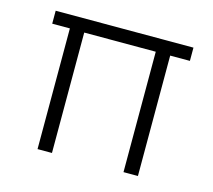

<svg xmlns="http://www.w3.org/2000/svg" viewBox="-74 -542 700 630"><g transform="rotate(15 276.0 -227.0)"><path d="M394 0V-409H151V0H102V-410H42V-454H510V-409H443V0Z"/></g></svg>

Font: TajawalTap
Style: Regular
Weight: 300
Designer: Boutros Fonts
Foundry: Created by Boutros International 2017
Version: Version 2.700